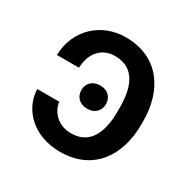

<svg xmlns="http://www.w3.org/2000/svg" viewBox="-131 -680 813 817"><g transform="rotate(30 275.5 -272.0)"><path d="M154.5 -173.3H46.2C49.4 -73.2 133.9 9.9 263.1 9.9C425.8 9.9 505 -111.5 505 -262.4V-280.2C505 -431.1 426.8 -552.6 262.8 -552.6C146.7 -552.6 49.4 -469.5 46.2 -340.6H154.5C158 -421.5 204.9 -460.6 263.5 -460.6C366.8 -460.6 389.9 -369.7 389.9 -280.2V-262.4C389.9 -173.3 365.8 -81.7 263.8 -81.7C197.1 -81.7 158 -130.7 154.5 -173.3ZM210.9 -263.5C210.9 -231.5 233 -206.7 272 -206.7C310 -206.7 331.3 -231.5 331.7 -263.5C331.7 -295.1 310 -320.7 272 -320.7C233.3 -320.7 210.6 -295.5 210.9 -263.5Z"/></g></svg>

Font: Margiela Sans Medium
Style: Regular
Weight: 500
Designer: Stefan Endress, Andreas Faust
Version: Version 1.100;FEAKit 1.0